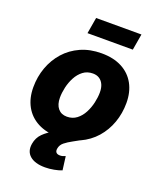

<svg xmlns="http://www.w3.org/2000/svg" viewBox="-168 -835 949 1145"><g transform="rotate(20 306.5 -262.5)"><path d="M269.5 10.7Q193.4 10.7 139.6 -17.6Q85.9 -45.9 57.6 -97.4Q29.3 -148.9 29.3 -217.8Q29.3 -284.2 50.8 -343.5Q72.3 -402.8 113 -448.7Q153.8 -494.6 212.2 -520.8Q270.5 -546.9 343.8 -546.9Q419.9 -546.9 473.4 -518.8Q526.9 -490.7 555.2 -439.2Q583.5 -387.7 583.5 -318.4Q583.5 -252.9 562.5 -193.8Q541.5 -134.8 501 -88.6Q460.4 -42.5 402.1 -15.9Q343.8 10.7 269.5 10.7ZM276.9 -120.6Q312.5 -120.6 338.6 -140.6Q364.7 -160.6 381.1 -192.1Q397.5 -223.6 405.3 -258.8Q413.1 -293.9 413.1 -323.7Q413.1 -353 403.8 -373.5Q394.5 -394 377.4 -405Q360.4 -416 336.4 -416Q300.3 -416 274.4 -396.2Q248.5 -376.5 231.9 -345.2Q215.3 -314 207.5 -279.1Q199.7 -244.1 199.7 -213.9Q199.7 -169.9 220.2 -145.3Q240.7 -120.6 276.9 -120.6ZM257.8 208Q193.8 208 161.4 180.2Q128.9 152.3 137.2 102.5Q144 62 171.1 35.2Q198.2 8.3 237.3 -12Q276.4 -32.2 319.8 -52.5Q363.3 -72.8 403.6 -99.6Q443.8 -126.5 473.1 -167Q502.4 -207.5 512.7 -268.1H580.1Q568.8 -200.7 544.4 -155Q520 -109.4 488 -79.3Q456.1 -49.3 423.1 -29.3Q390.1 -9.3 360.8 6.3Q331.5 22 312 37.8Q292.5 53.7 288.6 77.1Q285.6 93.3 293 102.1Q300.3 110.8 317.9 110.8Q326.2 110.8 334.5 108.6Q342.8 106.4 351.6 102.5L362.8 189Q342.8 197.3 313.7 202.6Q284.7 208 257.8 208ZM527.8 -733.4 510.3 -630.9H222.7L240.2 -733.4Z"/></g></svg>

Font: Inter 18pt ExtraBold
Style: Italic
Weight: 800
Italic angle: -9.3988°
Designer: Rasmus Andersson
Foundry: rsms
Version: Version 4.001;git-66647c0bb